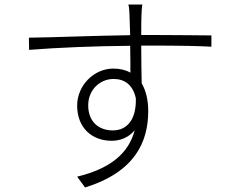

<svg xmlns="http://www.w3.org/2000/svg" viewBox="-20 -797 1040 851"><path d="M480 -219C418 -219 371 -257 371 -330C371 -401 425 -447 483 -447C531 -447 568 -423 582 -362C585 -271 546 -219 480 -219ZM606 -642C606 -678 606 -710 607 -729C607 -739 609 -769 611 -777H549C552 -768 554 -743 554 -729C555 -711 556 -679 557 -641C399 -639 212 -631 108 -630L109 -576C232 -586 407 -593 557 -594C558 -551 558 -507 558 -475C537 -487 512 -493 482 -493C397 -493 322 -419 322 -329C322 -230 388 -173 475 -173C515 -173 552 -189 577 -220C551 -119 471 -50 322 -14L357 34C579 -35 637 -169 637 -305C637 -353 627 -395 608 -428C607 -473 606 -536 606 -595H640C783 -595 864 -593 917 -590V-640C875 -640 770 -642 640 -642Z"/></svg>

Font: Noto Sans T Chinese Light
Style: Regular
Weight: 300
Designer: Ryoko NISHIZUKA (kana & ideographs); Paul D. Hunt (Latin, Greek & Cyrillic); Wenlong ZHANG (bopomofo); Sandoll Communica
Foundry: Adobe Systems Incorporated
Version: Version 1.000;PS 1;hotconv 1.0.78;makeotf.lib2.5.61930